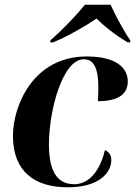

<svg xmlns="http://www.w3.org/2000/svg" viewBox="-20 -786 574 816"><path d="M194 -614 193 -606H206C271 -633 348 -678 390 -707C421 -677 466 -639 523 -606H533L534 -614C509 -649 468 -725 450 -766H341C303 -719 244 -658 194 -614ZM268 10C404 10 453 -54 453 -106C453 -130 440 -142 426 -148C399 -36 341 -3 296 -3C226 -3 188 -53 188 -173C188 -314 245 -534 336 -534C377 -534 398 -500 398 -413C398 -389 397 -371 396 -356C493 -356 523 -393 523 -440C523 -497 475 -546 348 -546C120 -546 35 -335 35 -209C35 -56 128 10 268 10Z"/></svg>

Font: Noto Serif Display
Style: Bold Italic
Weight: 700
Italic angle: -12°
Designer: Monotype Design Team
Foundry: Monotype Imaging Inc.
Version: Version 2.009